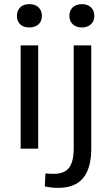

<svg xmlns="http://www.w3.org/2000/svg" viewBox="-20 -720 532 930"><path d="M62 0ZM62 -643Q62 -669 78 -684.5Q94 -700 122 -700Q150 -700 166.5 -684.5Q183 -669 183 -643Q183 -617 166.5 -602Q150 -587 122 -587Q94 -587 78 -602Q62 -617 62 -643ZM80 -500H165V0H80ZM316 -643Q316 -669 332.5 -684.5Q349 -700 377 -700Q404 -700 420.5 -684.5Q437 -669 437 -643Q437 -618 420.5 -602.5Q404 -587 377 -587Q349 -587 332.5 -602.5Q316 -618 316 -643ZM197 183 200 120Q216 122 240 122Q293 122 315 92Q337 62 337 -2V-500H422V1Q422 94 383 142Q344 190 261 190Q229 190 197 183Z"/></svg>

Font: Sarabun
Style: Regular
Weight: 400
Designer: Suppakit Chalermlarp | Katatrad Co.,Ltd.
Foundry: Cadson Demak Co.,Ltd.
Version: Version 1.000; ttfautohint (v1.6)